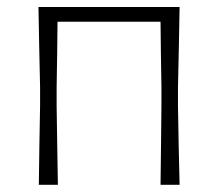

<svg xmlns="http://www.w3.org/2000/svg" viewBox="-20 -514 606 534"><path d="M88 0Q88.5 -56 89.5 -107.8Q90.5 -159.5 91.5 -220.5V-270.5Q90 -333 89 -386Q88 -439 87 -494.5H479.5Q478.5 -439 477.5 -386Q476.5 -333 475 -270.5V-220.5Q476 -159.5 477 -107.8Q478 -56 479.5 0H426.5Q427 -56 427.8 -107.8Q428.5 -159.5 429 -220.5V-270.5Q428 -321 427.5 -365Q427 -409 426.5 -453.5H140Q139.5 -409 139 -365.2Q138.5 -321.5 137.5 -270.5V-220.5Q138.5 -159.5 139.2 -107.8Q140 -56 141 0Z"/></svg>

Font: Commissioner Loud ExtraLight
Style: Regular
Weight: 200
Designer: Kostas Bartsokas
Foundry: Kostas Bartsokas
Version: Version 1.000; ttfautohint (v1.8.3)